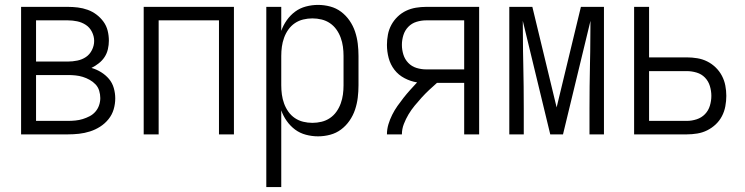

<svg xmlns="http://www.w3.org/2000/svg" viewBox="-20 -548 3040 783"><path d="M66 0V-520H257Q277 -520 297.5 -517.5Q318 -515 337.5 -508Q357 -501 373.5 -488.5Q390 -476 402 -459.5Q414 -443 419 -423Q424 -403 424 -382Q424 -365 420 -347.5Q416 -330 406.5 -315.5Q397 -301 383 -290Q369 -279 353 -271Q374 -265 392.5 -253.5Q411 -242 424.5 -226Q438 -210 444 -189Q450 -168 450 -147Q450 -124 443.5 -102Q437 -80 422.5 -62Q408 -44 388.5 -31.5Q369 -19 347 -12Q325 -5 302.5 -2.5Q280 0 257 0ZM127 -297H257Q276 -297 295.5 -301Q315 -305 330.5 -315.5Q346 -326 355 -344Q364 -362 364 -381Q364 -400 355 -418Q346 -436 330 -446.5Q314 -457 295 -461Q276 -465 257 -465H127ZM127 -55H257Q272 -55 287.5 -56.5Q303 -58 317.5 -62.5Q332 -67 345.5 -74Q359 -81 369 -92.5Q379 -104 384 -118.5Q389 -133 389 -148Q389 -163 384.5 -178Q380 -193 369.5 -204Q359 -215 345.5 -222.5Q332 -230 317.5 -234.5Q303 -239 287.5 -240.5Q272 -242 257 -242H127Z M566 0V-520H934V0H873V-465H627V0Z M1066 215V-520H1127V-422Q1135 -445 1149.5 -465.5Q1164 -486 1183.5 -500.5Q1203 -515 1227.5 -521.5Q1252 -528 1277 -528Q1302 -528 1326.5 -521.5Q1351 -515 1371 -500Q1391 -485 1405.5 -464Q1420 -443 1428 -419Q1436 -395 1439 -370Q1442 -345 1442 -320V-200Q1442 -175 1439 -150Q1436 -125 1428 -101Q1420 -77 1405.5 -56Q1391 -35 1371 -20Q1351 -5 1326.5 1.5Q1302 8 1277 8Q1252 8 1227.5 1.5Q1203 -5 1183.5 -19.5Q1164 -34 1149.5 -54.5Q1135 -75 1127 -98V215ZM1254 -47Q1273 -47 1291.5 -51.5Q1310 -56 1325.5 -66.5Q1341 -77 1352 -92.5Q1363 -108 1369.5 -126Q1376 -144 1378.5 -162.5Q1381 -181 1381 -200V-320Q1381 -339 1378.5 -357.5Q1376 -376 1369.5 -394Q1363 -412 1352 -427.5Q1341 -443 1325.5 -453.5Q1310 -464 1291.5 -468.5Q1273 -473 1254 -473Q1235 -473 1216.5 -468.5Q1198 -464 1182.5 -453.5Q1167 -443 1156 -427.5Q1145 -412 1138.5 -394Q1132 -376 1129.5 -357.5Q1127 -339 1127 -320V-200Q1127 -181 1129.5 -162.5Q1132 -144 1138.5 -126Q1145 -108 1156 -92.5Q1167 -77 1182.5 -66.5Q1198 -56 1216.5 -51.5Q1235 -47 1254 -47Z M1558 0Q1558 -21 1564 -41Q1570 -61 1579.5 -80Q1589 -99 1601 -116Q1613 -133 1626 -149.5Q1639 -166 1653 -181.5Q1667 -197 1681 -212Q1655 -216 1630 -229Q1605 -242 1588.5 -263.5Q1572 -285 1565 -311.5Q1558 -338 1558 -365Q1558 -386 1562 -407Q1566 -428 1576 -446.5Q1586 -465 1601.5 -480Q1617 -495 1636 -504Q1655 -513 1676 -516.5Q1697 -520 1718 -520H1934V0H1873V-210H1762Q1746 -196 1730 -181Q1714 -166 1699.5 -150Q1685 -134 1671 -117Q1657 -100 1646 -81.5Q1635 -63 1627 -42.5Q1619 -22 1619 0ZM1873 -265V-465H1718Q1698 -465 1678.5 -459Q1659 -453 1645 -438.5Q1631 -424 1625 -404.5Q1619 -385 1619 -365Q1619 -345 1625 -325.5Q1631 -306 1645 -291.5Q1659 -277 1678.5 -271Q1698 -265 1718 -265Z M2276 0H2224L2112 -463Q2112 -432 2112.5 -400.5Q2113 -369 2113 -338L2114 -286Q2115 -241 2115.5 -195.5Q2116 -150 2116 -104V0H2057V-520H2151L2250 -110L2349 -520H2443V0H2384V-104Q2384 -150 2384.5 -195.5Q2385 -241 2386 -286L2387 -338Q2387 -369 2387.5 -400.5Q2388 -432 2388 -463Z M2566 0V-520H2627V-314H2781Q2802 -314 2823.5 -310.5Q2845 -307 2864 -297.5Q2883 -288 2898.5 -273Q2914 -258 2924 -239Q2934 -220 2938 -199Q2942 -178 2942 -157Q2942 -136 2938 -114.5Q2934 -93 2924 -74Q2914 -55 2898.5 -40.5Q2883 -26 2864 -16.5Q2845 -7 2823.5 -3.5Q2802 0 2781 0ZM2627 -55H2781Q2801 -55 2821 -61.5Q2841 -68 2855 -82.5Q2869 -97 2875 -117Q2881 -137 2881 -157Q2881 -177 2875 -197Q2869 -217 2855 -231.5Q2841 -246 2821 -252Q2801 -258 2781 -258H2627Z"/></svg>

Font: Iosevka Term Curly Light
Style: Regular
Weight: 300
Designer: Belleve Invis
Foundry: Belleve Invis
Version: Version 32.3.0